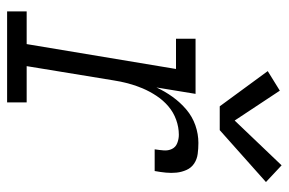

<svg xmlns="http://www.w3.org/2000/svg" viewBox="-156 -656 812 540"><g transform="rotate(90 250.0 -386.0)"><path d="M12 0V-55H104L174 -475H89V-530H244L226 -420Q237 -444 252.5 -465.5Q268 -487 288 -504Q308 -521 332.5 -529.5Q357 -538 382 -538Q398 -538 413 -536Q428 -534 440 -526Q452 -518 458 -504.5Q464 -491 465.5 -476.5Q467 -462 465.5 -446.5Q464 -431 461 -415H400Q402 -428 403 -440.5Q404 -453 399 -463.5Q394 -474 382.5 -478.5Q371 -483 359 -483Q338 -483 317 -475.5Q296 -468 279 -453.5Q262 -439 249.5 -420Q237 -401 228.5 -381Q220 -361 214.5 -340Q209 -319 206 -299L166 -55H268V0ZM279 -598 180 -733 235 -767 319 -640 445 -772 492 -728 346 -598Z"/></g></svg>

Font: Iosevka Curly Slab LtObl
Style: Regular
Weight: 300
Italic angle: -9°
Monospace: yes
Designer: Belleve Invis
Foundry: Belleve Invis
Version: Version 11.0.0; ttfautohint (v1.8.3)